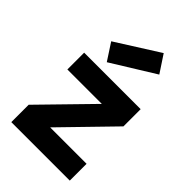

<svg xmlns="http://www.w3.org/2000/svg" viewBox="-231 -866 954 954"><g transform="rotate(45 245.5 -389.0)"><path d="M40 -122 294 -382H52V-500H449V-379L195 -118H451V0H40ZM393 -687 333 -778 107 -635 165 -546Z"/></g></svg>

Font: NT Somic Bold
Style: Regular
Weight: 700
Designer: Ravid Balaliev — lead type designer, mastering
Michael Voronin — secret advisor, marketing
Ivan Kovalenko — best boy
Foundry: NT Type
Version: Version 0.7